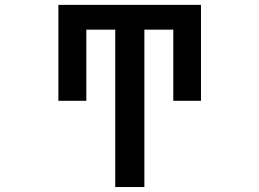

<svg xmlns="http://www.w3.org/2000/svg" viewBox="-20 -751 1040 772"><path d="M443.4 -631.8H327.1V-345.7H214.8V-731.4H788.1V-345.7H676.8V-631.8H560.5V1H443.4Z"/></svg>

Font: Gen Shin Gothic Monospace Medium
Style: Regular
Weight: 500
Designer: [Source Han Sans]
Ryoko NISHIZUKA  (kana & ideographs); Paul D. Hunt (Latin, Greek & Cyrillic); Wenlong ZHANG  (bopomofo
Version: Version 1.002.20150607